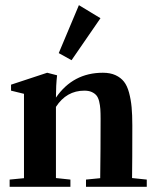

<svg xmlns="http://www.w3.org/2000/svg" viewBox="-20 -719 601 739"><path d="M255.4 -487.3 206.1 -514.6 283.7 -699.2 366.7 -648.9ZM17.1 0V-27.8L72.3 -33.2V-357.9L22.5 -370.1V-393.1L161.6 -439L199.7 -429.2Q195.3 -390.6 195.3 -343.3Q261.2 -439 376 -439Q404.3 -439 424.6 -429.7Q444.8 -420.4 457.3 -404.5Q469.7 -388.7 476.8 -362.1Q483.9 -335.4 486.6 -306.2Q489.3 -276.9 489.3 -235.8Q489.3 -99.1 488.3 -33.7L544.9 -27.8V0H311V-27.8L365.7 -33.2Q367.2 -143.6 367.2 -261.2Q367.2 -284.2 366.2 -299.1Q365.2 -314 361.6 -328.9Q357.9 -343.8 351.1 -351.8Q344.2 -359.9 332.8 -365Q321.3 -370.1 304.7 -370.1Q235.8 -370.1 195.3 -307.6V-33.7L251 -27.8V0Z"/></svg>

Font: Elstob 14pt
Style: Bold
Weight: 700
Designer: Peter S. Baker
Version: Version 1.015